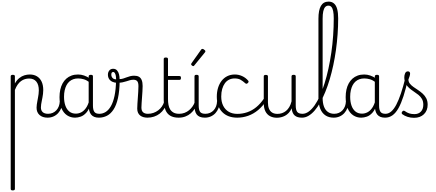

<svg xmlns="http://www.w3.org/2000/svg" viewBox="-20 -1444 5413 2384"><path d="M138 920Q125 920 119 915.5Q113 911 113 901V-496Q113 -506 119.5 -510.5Q126 -515 139 -515Q153 -515 159 -510.5Q165 -506 165 -496V-408Q189 -450 219.5 -474.5Q250 -499 283.5 -509Q317 -519 350 -519Q401 -519 438.5 -496.5Q476 -474 496.5 -431Q517 -388 517 -325Q517 -301 514 -278Q511 -255 507 -233Q503 -211 498.5 -190Q494 -169 491 -148.5Q488 -128 488 -109Q488 -72 510.5 -51.5Q533 -31 578 -31Q587 -31 591.5 -23.5Q596 -16 595.5 -7Q595 2 589 9.5Q583 17 571 17Q508 17 471 -16Q434 -49 434 -107Q434 -126 437 -146.5Q440 -167 444 -188.5Q448 -210 452 -232Q456 -254 459 -276.5Q462 -299 462 -322Q462 -393 431 -431Q400 -469 341 -469Q315 -469 289.5 -461.5Q264 -454 241 -437Q218 -420 199 -393Q180 -366 165 -327V901Q165 911 158.5 915.5Q152 920 138 920Z M570 17Q559 17 553.5 9.5Q548 2 548.5 -7Q549 -16 556 -23.5Q563 -31 576 -31Q609 -31 635.5 -43Q662 -55 681 -76Q700 -97 710.5 -125Q721 -153 722 -186Q723 -198 732 -201.5Q741 -205 749.5 -201.5Q758 -198 757 -186Q756 -142 741.5 -104.5Q727 -67 702.5 -40Q678 -13 644 2Q610 17 570 17Z M912 17Q857 17 813 -12Q769 -41 744 -98Q719 -155 719 -238Q719 -288 728.5 -331Q738 -374 757 -408.5Q776 -443 803.5 -467.5Q831 -492 867.5 -505.5Q904 -519 949 -519Q987 -519 1023.5 -506.5Q1060 -494 1096 -470V-419Q1056 -449 1021 -459.5Q986 -470 950 -470Q918 -470 890.5 -460.5Q863 -451 841.5 -432Q820 -413 805.5 -385.5Q791 -358 783 -322Q775 -286 775 -242Q775 -180 791.5 -133Q808 -86 840.5 -59.5Q873 -33 922 -33Q956 -33 988 -49Q1020 -65 1046.5 -101.5Q1073 -138 1090 -202L1108 -159Q1087 -85 1053.5 -47Q1020 -9 982.5 4Q945 17 912 17ZM1208 17Q1174 17 1150 7Q1126 -3 1111 -22Q1096 -41 1088.5 -69Q1081 -97 1081 -132V-495Q1081 -506 1088 -510.5Q1095 -515 1109 -515Q1122 -515 1128 -510.5Q1134 -506 1134 -496V-133Q1134 -81 1151 -56Q1168 -31 1214 -31Q1221 -31 1225 -23.5Q1229 -16 1228.5 -7Q1228 2 1223.5 9.5Q1219 17 1208 17Z M1208 17Q1195 17 1189.5 9.5Q1184 2 1185.5 -7Q1187 -16 1194.5 -23.5Q1202 -31 1214 -31Q1255 -31 1291.5 -53.5Q1328 -76 1356.5 -125Q1385 -174 1402 -253.5Q1419 -333 1421 -447Q1421 -453 1428 -456Q1435 -459 1443.5 -458Q1452 -457 1459 -452.5Q1466 -448 1466 -438Q1464 -312 1444.5 -225Q1425 -138 1390 -84.5Q1355 -31 1308.5 -7Q1262 17 1208 17Z M1811 17Q1786 17 1763 11Q1740 5 1722 -8.5Q1704 -22 1694 -43.5Q1684 -65 1684 -95Q1684 -123 1686.5 -158Q1689 -193 1691.5 -231.5Q1694 -270 1696.5 -306.5Q1699 -343 1699 -374Q1699 -419 1683.5 -436.5Q1668 -454 1637 -454Q1614 -454 1593 -448Q1572 -442 1549.5 -434.5Q1527 -427 1500 -421.5Q1473 -416 1437 -416Q1402 -416 1375.5 -428.5Q1349 -441 1334.5 -463.5Q1320 -486 1320 -517Q1320 -547 1337 -568.5Q1354 -590 1385 -590Q1415 -590 1433 -570Q1451 -550 1458 -520.5Q1465 -491 1465 -462Q1487 -462 1508.5 -468.5Q1530 -475 1551.5 -483.5Q1573 -492 1596.5 -498Q1620 -504 1646 -504Q1682 -504 1705 -491Q1728 -478 1739.5 -449.5Q1751 -421 1751 -376Q1751 -345 1748.5 -308.5Q1746 -272 1743.5 -235Q1741 -198 1738.5 -165Q1736 -132 1736 -108Q1736 -68 1757 -49.5Q1778 -31 1817 -31Q1828 -31 1833 -23.5Q1838 -16 1837.5 -7Q1837 2 1830.5 9.5Q1824 17 1811 17ZM1422 -459Q1422 -479 1418.5 -500Q1415 -521 1407 -535.5Q1399 -550 1386 -550Q1373 -550 1367.5 -541.5Q1362 -533 1362 -518Q1362 -494 1377 -476.5Q1392 -459 1422 -459Z M1810 17Q1799 17 1793.5 9.5Q1788 2 1788.5 -7Q1789 -16 1796 -23.5Q1803 -31 1816 -31Q1853 -31 1885.5 -42.5Q1918 -54 1944.5 -74Q1971 -94 1990 -121.5Q2009 -149 2019 -182Q2022 -193 2031.5 -192Q2041 -191 2047.5 -184Q2054 -177 2051 -167Q2039 -125 2017 -91.5Q1995 -58 1963.5 -33.5Q1932 -9 1893 4Q1854 17 1810 17Z M2199 17Q2148 17 2112.5 2Q2077 -13 2055.5 -41.5Q2034 -70 2023.5 -110Q2013 -150 2013 -201V-711Q2013 -721 2019.5 -725.5Q2026 -730 2039 -730Q2053 -730 2059.5 -725.5Q2066 -721 2066 -711V-500H2207Q2218 -500 2222.5 -494.5Q2227 -489 2227 -476Q2227 -464 2222.5 -458Q2218 -452 2207 -452H2066V-213Q2066 -175 2072 -142Q2078 -109 2093.5 -84.5Q2109 -60 2136 -45.5Q2163 -31 2206 -31Q2216 -31 2221 -23.5Q2226 -16 2225.5 -7Q2225 2 2218.5 9.5Q2212 17 2199 17Z M2198 17Q2187 17 2181.5 9.5Q2176 2 2176.5 -7Q2177 -16 2184 -23.5Q2191 -31 2204 -31Q2241 -31 2272 -43Q2303 -55 2327 -75Q2351 -95 2369 -120Q2387 -145 2397 -172Q2401 -183 2410 -182.5Q2419 -182 2425 -174.5Q2431 -167 2428 -157Q2417 -124 2397 -93Q2377 -62 2348.5 -37Q2320 -12 2282 2.5Q2244 17 2198 17Z M2525 17Q2487 17 2461.5 6.5Q2436 -4 2421.5 -24Q2407 -44 2401 -72.5Q2395 -101 2395 -137V-496Q2395 -506 2401 -510.5Q2407 -515 2420 -515Q2434 -515 2440.5 -510.5Q2447 -506 2447 -496V-137Q2447 -82 2463.5 -56.5Q2480 -31 2531 -31Q2540 -31 2544.5 -23.5Q2549 -16 2548.5 -7Q2548 2 2542.5 9.5Q2537 17 2525 17Z M2523 17Q2512 17 2506.5 9.5Q2501 2 2501.5 -7Q2502 -16 2509 -23.5Q2516 -31 2529 -31Q2562 -31 2588.5 -43Q2615 -55 2634 -76Q2653 -97 2663.5 -125Q2674 -153 2675 -186Q2676 -198 2685 -201.5Q2694 -205 2702.5 -201.5Q2711 -198 2710 -186Q2709 -142 2694.5 -104.5Q2680 -67 2655.5 -40Q2631 -13 2597 2Q2563 17 2523 17Z M2380 -623Q2373 -623 2363 -631Q2353 -639 2353 -647Q2353 -649 2354.5 -651.5Q2356 -654 2358 -659L2477 -827Q2480 -832 2484 -834.5Q2488 -837 2494 -837Q2500 -837 2508.5 -832Q2517 -827 2523.5 -820.5Q2530 -814 2530 -808Q2530 -803 2529 -800.5Q2528 -798 2524 -793L2393 -632Q2387 -623 2380 -623Z M2926 17Q2808 17 2740 -52Q2672 -121 2672 -243Q2672 -303 2687.5 -353.5Q2703 -404 2732 -441Q2761 -478 2802.5 -498.5Q2844 -519 2897 -519Q2943 -519 2987 -499Q3031 -479 3062 -442Q3067 -435 3066.5 -428.5Q3066 -422 3057 -413Q3048 -404 3040 -404Q3032 -404 3026 -410Q2996 -437 2967.5 -453.5Q2939 -470 2894 -470Q2856 -470 2825 -455Q2794 -440 2772.5 -410.5Q2751 -381 2739 -339.5Q2727 -298 2727 -245Q2727 -179 2751.5 -130.5Q2776 -82 2820.5 -56Q2865 -30 2927 -30Q2937 -30 2943 -23Q2949 -16 2949 -6.5Q2949 3 2943.5 10Q2938 17 2926 17Z M2925 17Q2913 17 2907 10Q2901 3 2901 -6.5Q2901 -16 2907.5 -23Q2914 -30 2926 -30Q2991 -30 3050.5 -50.5Q3110 -71 3162 -113.5Q3214 -156 3258 -221Q3263 -228 3272.5 -225Q3282 -222 3287.5 -213.5Q3293 -205 3287 -195Q3242 -125 3185 -77.5Q3128 -30 3062 -6.5Q2996 17 2925 17Z M3418 18Q3370 18 3333 -1.5Q3296 -21 3275.5 -61.5Q3255 -102 3255 -166V-496Q3255 -505 3261 -509.5Q3267 -514 3280 -514Q3294 -514 3300.5 -509.5Q3307 -505 3307 -496V-171Q3307 -127 3319.5 -95.5Q3332 -64 3358 -47Q3384 -30 3425 -30Q3454 -30 3481 -39Q3508 -48 3531 -66.5Q3554 -85 3572 -115Q3590 -145 3600 -186V-496Q3600 -506 3606.5 -510.5Q3613 -515 3627 -515Q3640 -515 3646 -510.5Q3652 -506 3652 -496V-137Q3652 -78 3670.5 -54.5Q3689 -31 3736 -31Q3746 -31 3750.5 -23.5Q3755 -16 3754.5 -7Q3754 2 3748 9.5Q3742 17 3730 17Q3700 17 3678 10.5Q3656 4 3640.5 -9Q3625 -22 3616 -41.5Q3607 -61 3603 -87L3602 -100Q3587 -66 3565.5 -43Q3544 -20 3519.5 -7Q3495 6 3469 12Q3443 18 3418 18Z M3730 17Q3718 17 3713 9.5Q3708 2 3709.5 -7Q3711 -16 3717.5 -23.5Q3724 -31 3736 -31Q3775 -31 3813 -58.5Q3851 -86 3886.5 -136Q3922 -186 3953 -256Q3984 -326 4010.5 -410.5Q4037 -495 4058 -591.5Q4079 -688 4094 -791Q4109 -894 4116.5 -1001.5Q4124 -1109 4124 -1216Q4124 -1228 4132.5 -1234.5Q4141 -1241 4151.5 -1241Q4162 -1241 4170.5 -1234.5Q4179 -1228 4179 -1216Q4179 -1118 4172 -1019.5Q4165 -921 4151.5 -824Q4138 -727 4118.5 -635.5Q4099 -544 4074 -460Q4049 -376 4019.5 -303.5Q3990 -231 3956.5 -172Q3923 -113 3886.5 -71Q3850 -29 3810.5 -6Q3771 17 3730 17Z M4124 17Q4063 17 4020.5 -11.5Q3978 -40 3956 -95Q3934 -150 3934 -229V-1212Q3934 -1319 3965 -1371.5Q3996 -1424 4060 -1424Q4100 -1424 4127 -1401Q4154 -1378 4166.5 -1331.5Q4179 -1285 4179 -1216Q4179 -1204 4170.5 -1197.5Q4162 -1191 4151.5 -1191Q4141 -1191 4132.5 -1197.5Q4124 -1204 4124 -1216Q4124 -1270 4117 -1305Q4110 -1340 4095.5 -1357Q4081 -1374 4058 -1374Q4034 -1374 4018 -1357Q4002 -1340 3994 -1304Q3986 -1268 3986 -1212V-229Q3986 -165 4002.5 -121Q4019 -77 4051.5 -54Q4084 -31 4130 -31Q4141 -31 4146.5 -23.5Q4152 -16 4151.5 -7Q4151 2 4144 9.5Q4137 17 4124 17Z M4123 17Q4112 17 4106.5 9.5Q4101 2 4101.5 -7Q4102 -16 4109 -23.5Q4116 -31 4129 -31Q4162 -31 4188.5 -43Q4215 -55 4234 -76Q4253 -97 4263.5 -125Q4274 -153 4275 -186Q4276 -198 4285 -201.5Q4294 -205 4302.5 -201.5Q4311 -198 4310 -186Q4309 -142 4294.5 -104.5Q4280 -67 4255.5 -40Q4231 -13 4197 2Q4163 17 4123 17Z M4465 17Q4410 17 4366 -12Q4322 -41 4297 -98Q4272 -155 4272 -238Q4272 -288 4281.5 -331Q4291 -374 4310 -408.5Q4329 -443 4356.5 -467.5Q4384 -492 4420.5 -505.5Q4457 -519 4502 -519Q4540 -519 4576.5 -506.5Q4613 -494 4649 -470V-419Q4609 -449 4574 -459.5Q4539 -470 4503 -470Q4471 -470 4443.5 -460.5Q4416 -451 4394.5 -432Q4373 -413 4358.5 -385.5Q4344 -358 4336 -322Q4328 -286 4328 -242Q4328 -180 4344.5 -133Q4361 -86 4393.5 -59.5Q4426 -33 4475 -33Q4509 -33 4541 -49Q4573 -65 4599.5 -101.5Q4626 -138 4643 -202L4661 -159Q4640 -85 4606.5 -47Q4573 -9 4535.5 4Q4498 17 4465 17ZM4761 17Q4727 17 4703 7Q4679 -3 4664 -22Q4649 -41 4641.5 -69Q4634 -97 4634 -132V-495Q4634 -506 4641 -510.5Q4648 -515 4662 -515Q4675 -515 4681 -510.5Q4687 -506 4687 -496V-133Q4687 -81 4704 -56Q4721 -31 4767 -31Q4774 -31 4778 -23.5Q4782 -16 4781.5 -7Q4781 2 4776.5 9.5Q4772 17 4761 17Z M4761 17Q4748 17 4742.5 9.5Q4737 2 4738.5 -7Q4740 -16 4747.5 -23.5Q4755 -31 4767 -31Q4804 -31 4837.5 -59.5Q4871 -88 4900.5 -144Q4930 -200 4958 -283.5Q4986 -367 5013 -476Q5016 -487 5025 -488Q5034 -489 5041.5 -483.5Q5049 -478 5047 -467Q5020 -343 4990.5 -251.5Q4961 -160 4927.5 -100.5Q4894 -41 4853 -12Q4812 17 4761 17Z M5121 19Q5079 19 5041 7Q5003 -5 4974 -27Q4968 -33 4967.5 -41.5Q4967 -50 4975 -59Q4982 -68 4989.5 -69.5Q4997 -71 5006 -65Q5034 -45 5061.5 -36Q5089 -27 5126 -27Q5177 -27 5206.5 -58.5Q5236 -90 5236 -144Q5236 -186 5219 -215.5Q5202 -245 5175 -266.5Q5148 -288 5118 -307.5Q5088 -327 5061 -350.5Q5034 -374 5017 -406Q5000 -438 5000 -485Q5000 -511 5010.5 -534.5Q5021 -558 5045 -558Q5058 -558 5065 -550.5Q5072 -543 5072 -530Q5072 -519 5066.5 -499.5Q5061 -480 5051 -456Q5052 -427 5070 -404.5Q5088 -382 5115 -363.5Q5142 -345 5172 -325Q5202 -305 5229 -280.5Q5256 -256 5273 -223Q5290 -190 5290 -144Q5290 -71 5244 -26Q5198 19 5121 19Z"/></svg>

Font: Playwrite BE WAL ExtraLight
Style: Regular
Weight: 250
Version: Version 1.002